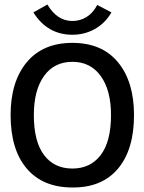

<svg xmlns="http://www.w3.org/2000/svg" viewBox="-20 -820 640 851"><path d="M301 11Q170 11 98.5 -73Q27 -157 27 -310Q27 -458 98.5 -544Q170 -630 301 -630Q432 -630 503 -544Q574 -458 574 -310Q574 -157 503 -72.5Q432 12 301 11ZM301 -73Q381 -73 426.5 -133Q472 -193 472 -310Q472 -420 426.5 -483Q381 -546 301 -546Q220 -546 175 -483Q130 -420 130 -310Q130 -193 175 -133Q220 -73 301 -73ZM411 -798 474 -765Q446 -717 400.5 -691.5Q355 -666 301 -666Q190 -666 128 -765L190 -800Q233 -727 301 -727Q335 -727 363.5 -744.5Q392 -762 411 -798Z"/></svg>

Font: Inconsolata Expanded SemiBold
Style: Regular
Weight: 600
Width: 7
Monospace: yes
Designer: Raph Levien, Cyreal, Brenton Simpson
Foundry: Raph Levien, Cyreal, Google
Version: Version 3.001; ttfautohint (v1.8.2.53-6de2)